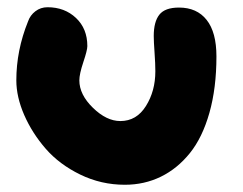

<svg xmlns="http://www.w3.org/2000/svg" viewBox="-20 -556 669 528"><path d="M323.2 -47.9Q258.3 -47.9 200.7 -75.9Q143.1 -104 105.7 -147Q68.4 -189.9 46.6 -239.7Q24.9 -289.6 24.9 -335Q24.9 -417.5 57.1 -497.1Q63 -514.2 77.4 -525.1Q91.8 -536.1 110.8 -536.1Q157.7 -536.1 189 -506.6Q220.2 -477.1 220.2 -429.2Q220.2 -418 209.2 -385.3Q198.2 -352.5 198.2 -335Q198.2 -295.9 235.6 -259.5Q272.9 -223.1 311 -223.1Q355.5 -223.1 381.3 -264.4Q407.2 -305.7 407.2 -359.9Q407.2 -380.9 405 -411.4Q402.8 -441.9 402.8 -457Q402.8 -496.1 418.2 -515.6Q433.6 -535.2 472.2 -535.2Q521.5 -535.2 548.3 -501.2Q575.2 -467.3 575.2 -400.9Q575.2 -314 555.9 -245.8Q536.6 -177.7 502.2 -135Q467.8 -92.3 422.4 -70.1Q377 -47.9 323.2 -47.9Z"/></svg>

Font: Shantell Sans Irregular Bouncy
Style: Regular
Weight: 800
Designer: Stephen Nixon, Anya Danilova, Shantell Martin
Foundry: Arrow Type
Version: Version 1.006;[9816181b4]